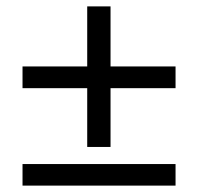

<svg xmlns="http://www.w3.org/2000/svg" viewBox="-20 -621 620 601"><path d="M50.5 -107.5H529.5V-40H50.5ZM529.5 -413V-345H326V-161H253V-345H50.5V-413H253V-601H326V-413Z"/></svg>

Font: Lato
Style: Regular
Weight: 400
Designer: Lukasz Dziedzic with Adam Twardoch and Botio Nikoltchev
Foundry: tyPoland Lukasz Dziedzic
Version: Version 2.015; 2015-08-06; http://www.latofonts.com/